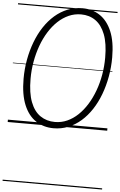

<svg xmlns="http://www.w3.org/2000/svg" viewBox="-86 -1071 1018 1626"><g transform="rotate(5 423.0 -257.5)"><path d="M391 19Q306 19 240.5 -24Q175 -67 138.5 -155Q102 -243 102 -376Q102 -460 116.5 -539.5Q131 -619 158 -690.5Q185 -762 224 -821.5Q263 -881 313 -924.5Q363 -968 422 -991.5Q481 -1015 548 -1015Q632 -1015 696.5 -972Q761 -929 797.5 -842Q834 -755 834 -622Q834 -538 819.5 -458Q805 -378 778 -306Q751 -234 712 -174.5Q673 -115 624 -72Q575 -29 516 -5Q457 19 391 19ZM398 -35Q453 -35 502 -57Q551 -79 593 -119Q635 -159 668.5 -213Q702 -267 726 -332Q750 -397 762.5 -469Q775 -541 775 -615Q775 -736 745.5 -812Q716 -888 663.5 -925Q611 -962 540 -962Q485 -962 435.5 -940Q386 -918 344 -878.5Q302 -839 268 -784.5Q234 -730 210.5 -665.5Q187 -601 174 -529Q161 -457 161 -382Q161 -261 190.5 -184.5Q220 -108 273.5 -71.5Q327 -35 398 -35ZM0 490H846V500H0ZM0 -20H846V0H0ZM0 -505H846V-500H0ZM0 -1010H846V-1000H0Z"/></g></svg>

Font: Playwrite ZA Guides
Style: Regular
Weight: 400
Designer: Veronika Burian, José Scaglione
Foundry: TypeTogether
Version: Version 1.003